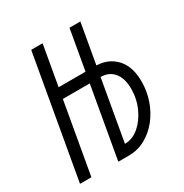

<svg xmlns="http://www.w3.org/2000/svg" viewBox="-161 -820 909 948"><g transform="rotate(-30 293.0 -346.5)"><path d="M24.9 0 147 -693.4H211.9L171.9 -465.8H325.2L365.2 -693.4H427.2L387.2 -465.8Q456.5 -463.4 498.8 -416.7Q541 -370.1 541 -286.1Q541 -230.5 523.2 -179.4Q505.4 -128.4 473.4 -88.1Q441.4 -47.9 398.4 -24.2Q355.5 -0.5 305.7 0H243.2L314.5 -405.3H161.1L89.8 0ZM376.5 -405.8 315.9 -60.1Q359.4 -60.1 396.2 -91.3Q433.1 -122.6 455.8 -172.9Q478.5 -223.1 478.5 -280.8Q478.5 -340.3 451.2 -373Q423.8 -405.8 378.4 -405.8Z"/></g></svg>

Font: Cascadia Code PL Light
Style: Italic
Weight: 300
Italic angle: -10°
Monospace: yes
Designer: Aaron Bell
Foundry: Saja Typeworks
Version: Version 2404.023; ttfautohint (v1.8.4)